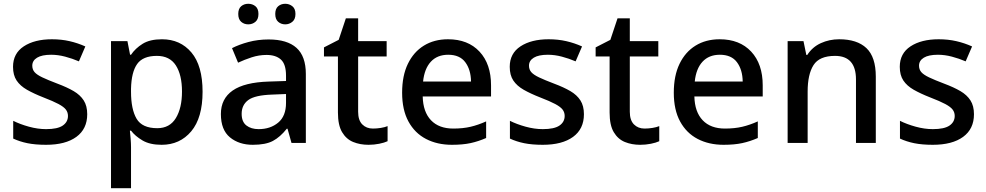

<svg xmlns="http://www.w3.org/2000/svg" viewBox="-20 -757 5223 1017"><path d="M442 -152Q442 -74 384.5 -32Q327 10 224 10Q167 10 125.5 1.5Q84 -7 50 -23V-117Q86 -99 133 -86Q180 -73 224 -73Q285 -73 312.5 -92Q340 -111 340 -143Q340 -162 329 -176.5Q318 -191 290 -206Q262 -221 210 -241Q159 -261 123 -281.5Q87 -302 68 -330.5Q49 -359 49 -403Q49 -474 106 -511.5Q163 -549 255 -549Q305 -549 348.5 -539Q392 -529 432 -511L398 -432Q363 -447 325 -457Q287 -467 251 -467Q202 -467 176.5 -451.5Q151 -436 151 -409Q151 -389 163 -375Q175 -361 204.5 -347Q234 -333 284 -314Q335 -295 370 -274.5Q405 -254 423.5 -225Q442 -196 442 -152Z M838 -549Q935 -549 994 -479Q1053 -409 1053 -271Q1053 -133 993 -61.5Q933 10 836 10Q774 10 735 -13Q696 -36 674 -65H668Q670 -48 672 -22.5Q674 3 674 23V240H568V-539H655L669 -467H674Q697 -501 735.5 -525Q774 -549 838 -549ZM811 -461Q737 -461 706.5 -418Q676 -375 674 -287V-271Q674 -178 703.5 -128Q733 -78 813 -78Q879 -78 911.5 -131.5Q944 -185 944 -272Q944 -360 911.5 -410.5Q879 -461 811 -461Z M1403 -548Q1501 -548 1550.5 -503.5Q1600 -459 1600 -365V0H1524L1503 -75H1499Q1464 -31 1425.5 -10.5Q1387 10 1319 10Q1246 10 1198 -29.5Q1150 -69 1150 -153Q1150 -234 1212.5 -277.5Q1275 -321 1404 -325L1495 -328V-356Q1495 -417 1468 -441.5Q1441 -466 1392 -466Q1352 -466 1313.5 -453.5Q1275 -441 1241 -425L1209 -502Q1246 -521 1296 -534.5Q1346 -548 1403 -548ZM1422 -256Q1330 -253 1295 -227Q1260 -201 1260 -154Q1260 -112 1285 -92.5Q1310 -73 1350 -73Q1412 -73 1453.5 -107.5Q1495 -142 1495 -212V-259ZM1242 -683Q1242 -711 1257.5 -724Q1273 -737 1295 -737Q1317 -737 1333 -724Q1349 -711 1349 -683Q1349 -655 1333 -641.5Q1317 -628 1295 -628Q1273 -628 1257.5 -641.5Q1242 -655 1242 -683ZM1438 -683Q1438 -711 1453.5 -724Q1469 -737 1491 -737Q1512 -737 1528.5 -724Q1545 -711 1545 -683Q1545 -655 1528.5 -641.5Q1512 -628 1491 -628Q1469 -628 1453.5 -641.5Q1438 -655 1438 -683Z M1955 -76Q1976 -76 1997.5 -79.5Q2019 -83 2033 -89V-9Q2016 -1 1988.5 4.5Q1961 10 1932 10Q1887 10 1850.5 -5Q1814 -20 1792 -57Q1770 -94 1770 -161V-458H1696V-506L1774 -546L1812 -660H1877V-539H2028V-458H1877V-165Q1877 -120 1899 -98Q1921 -76 1955 -76Z M2353 -549Q2459 -549 2520 -483.5Q2581 -418 2581 -305V-246H2219Q2221 -164 2263 -120Q2305 -76 2381 -76Q2432 -76 2472.5 -85.5Q2513 -95 2555 -114V-26Q2514 -8 2472.5 1Q2431 10 2374 10Q2296 10 2236.5 -21Q2177 -52 2143.5 -113.5Q2110 -175 2110 -266Q2110 -356 2140.5 -419Q2171 -482 2225.5 -515.5Q2280 -549 2353 -549ZM2354 -467Q2296 -467 2262 -430Q2228 -393 2221 -325H2475Q2474 -388 2444.5 -427.5Q2415 -467 2354 -467Z M3073 -152Q3073 -74 3015.5 -32Q2958 10 2855 10Q2798 10 2756.5 1.5Q2715 -7 2681 -23V-117Q2717 -99 2764 -86Q2811 -73 2855 -73Q2916 -73 2943.5 -92Q2971 -111 2971 -143Q2971 -162 2960 -176.5Q2949 -191 2921 -206Q2893 -221 2841 -241Q2790 -261 2754 -281.5Q2718 -302 2699 -330.5Q2680 -359 2680 -403Q2680 -474 2737 -511.5Q2794 -549 2886 -549Q2936 -549 2979.5 -539Q3023 -529 3063 -511L3029 -432Q2994 -447 2956 -457Q2918 -467 2882 -467Q2833 -467 2807.5 -451.5Q2782 -436 2782 -409Q2782 -389 2794 -375Q2806 -361 2835.5 -347Q2865 -333 2915 -314Q2966 -295 3001 -274.5Q3036 -254 3054.5 -225Q3073 -196 3073 -152Z M3394 -76Q3415 -76 3436.5 -79.5Q3458 -83 3472 -89V-9Q3455 -1 3427.5 4.5Q3400 10 3371 10Q3326 10 3289.5 -5Q3253 -20 3231 -57Q3209 -94 3209 -161V-458H3135V-506L3213 -546L3251 -660H3316V-539H3467V-458H3316V-165Q3316 -120 3338 -98Q3360 -76 3394 -76Z M3792 -549Q3898 -549 3959 -483.5Q4020 -418 4020 -305V-246H3658Q3660 -164 3702 -120Q3744 -76 3820 -76Q3871 -76 3911.5 -85.5Q3952 -95 3994 -114V-26Q3953 -8 3911.5 1Q3870 10 3813 10Q3735 10 3675.5 -21Q3616 -52 3582.5 -113.5Q3549 -175 3549 -266Q3549 -356 3579.5 -419Q3610 -482 3664.5 -515.5Q3719 -549 3792 -549ZM3793 -467Q3735 -467 3701 -430Q3667 -393 3660 -325H3914Q3913 -388 3883.5 -427.5Q3854 -467 3793 -467Z M4425 -549Q4520 -549 4569.5 -502Q4619 -455 4619 -351V0H4514V-336Q4514 -461 4403 -461Q4320 -461 4289 -412Q4258 -363 4258 -272V0H4152V-539H4236L4251 -466H4256Q4283 -508 4328 -528.5Q4373 -549 4425 -549Z M5139 -152Q5139 -74 5081.5 -32Q5024 10 4921 10Q4864 10 4822.5 1.5Q4781 -7 4747 -23V-117Q4783 -99 4830 -86Q4877 -73 4921 -73Q4982 -73 5009.5 -92Q5037 -111 5037 -143Q5037 -162 5026 -176.5Q5015 -191 4987 -206Q4959 -221 4907 -241Q4856 -261 4820 -281.5Q4784 -302 4765 -330.5Q4746 -359 4746 -403Q4746 -474 4803 -511.5Q4860 -549 4952 -549Q5002 -549 5045.5 -539Q5089 -529 5129 -511L5095 -432Q5060 -447 5022 -457Q4984 -467 4948 -467Q4899 -467 4873.5 -451.5Q4848 -436 4848 -409Q4848 -389 4860 -375Q4872 -361 4901.5 -347Q4931 -333 4981 -314Q5032 -295 5067 -274.5Q5102 -254 5120.5 -225Q5139 -196 5139 -152Z"/></svg>

Font: Noto Sans Khmer UI Medium
Style: Regular
Weight: 500
Designer: Danh Hong and the Monotype Design Team
Foundry: Monotype Imaging Inc.
Version: Version 2.002; ttfautohint (v1.8.4.7-5d5b)